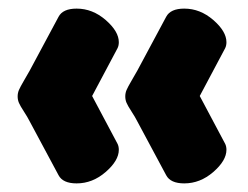

<svg xmlns="http://www.w3.org/2000/svg" viewBox="-20 -500 577 446"><path d="M194 -277 253 -166Q256 -160 256 -152Q256 -127 225.5 -100.5Q195 -74 158 -74Q126 -74 116 -93L49 -218Q44 -228 35.5 -241Q27 -254 24 -261Q21 -268 21 -276Q21 -284 24 -291Q27 -298 35.5 -312.5Q44 -327 49 -336L116 -461Q126 -480 158 -480Q195 -480 225.5 -453.5Q256 -427 256 -402Q256 -394 253 -388ZM444 -277 503 -166Q506 -160 506 -152Q506 -127 475.5 -100.5Q445 -74 408 -74Q376 -74 366 -93L299 -218Q294 -228 285.5 -241Q277 -254 274 -261Q271 -268 271 -276Q271 -284 274 -291Q277 -298 285.5 -312.5Q294 -327 299 -336L366 -461Q376 -480 408 -480Q445 -480 475.5 -453.5Q506 -427 506 -402Q506 -394 503 -388Z"/></svg>

Font: Dosis
Style: ExtraBold
Weight: 800
Designer: EdgarTolentino, PabloImpallari, IginoMarini
Foundry: EdgarTolentino, PabloImpallari, IginoMarini
Version: Version 1.007